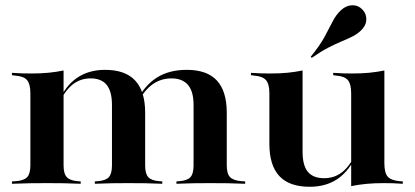

<svg xmlns="http://www.w3.org/2000/svg" viewBox="-20 -692 1563 723"><path d="M157.3 -2.4Q121.8 -2.4 93.1 -2Q64.5 -1.6 25 0V-8.9L39.5 -9.7Q70.2 -12.1 82.3 -25Q94.4 -37.9 94.4 -69.4V-208.9H219.4V-69.4Q219.4 -37.9 231.5 -25Q243.5 -12.1 272.6 -9.7L283.9 -8.9V0Q246.8 -1.6 219 -2Q191.1 -2.4 157.3 -2.4ZM94.4 -208.9V-340.3Q94.4 -375 82.3 -389.9Q70.2 -404.8 37.1 -407.3L25 -408.9V-417.7Q49.2 -416.1 64.5 -415.7Q79.8 -415.3 99.2 -415.3Q133.9 -415.3 162.9 -418.1Q191.9 -421 219.4 -426.6V-417.7V-208.9ZM401.6 -208.9V-296.8Q401.6 -347.6 381.9 -372.2Q362.1 -396.8 321 -396.8Q281.5 -396.8 252 -372.6Q222.6 -348.4 199.2 -296.8L196.8 -302.4Q225 -367.7 269.4 -398.4Q313.7 -429 375.8 -429Q451.6 -429 489.1 -388.7Q526.6 -348.4 526.6 -267.7V-208.9ZM464.5 -2.4Q429.8 -2.4 402.4 -2Q375 -1.6 337.1 0V-8.9L348.4 -9.7Q378.2 -12.1 389.9 -25Q401.6 -37.9 401.6 -69.4V-208.9H526.6V-69.4Q526.6 -37.9 538.3 -25Q550 -12.1 579.8 -9.7L591.1 -8.9V0Q554 -1.6 526.2 -2Q498.4 -2.4 464.5 -2.4ZM708.9 -208.9V-296.8Q708.9 -347.6 687.9 -372.2Q666.9 -396.8 625.8 -396.8Q586.3 -396.8 555.2 -375Q524.2 -353.2 497.6 -304.8L495.2 -312.9Q525 -371 571 -400Q616.9 -429 683.1 -429Q759.7 -429 796.8 -388.7Q833.9 -348.4 833.9 -267.7V-208.9ZM771.8 -2.4Q737.1 -2.4 709.7 -2Q682.3 -1.6 644.4 0V-8.9L655.6 -9.7Q685.5 -12.1 697.2 -25Q708.9 -37.9 708.9 -69.4V-208.9H833.9V-69.4Q833.9 -37.9 846.4 -25Q858.9 -12.1 889.5 -9.7L903.2 -8.9V0Q865.3 -1.6 836.3 -2Q807.3 -2.4 771.8 -2.4Z M1119.4 -417.7V-208.9H994.4V-340.3Q994.4 -375 981.9 -389.9Q969.4 -404.8 937.1 -407.3L925 -408.9V-417.7Q948.4 -416.1 963.7 -415.7Q979 -415.3 998.4 -415.3Q1033.9 -415.3 1062.9 -418.1Q1091.9 -421 1119.4 -426.6ZM1119.4 -208.9V-120.2Q1119.4 -69.4 1139.1 -45.2Q1158.9 -21 1200.8 -21Q1240.3 -21 1269.8 -44.8Q1299.2 -68.5 1323.4 -121L1325.8 -115.3Q1296.8 -50 1252.8 -19.4Q1208.9 11.3 1146 11.3Q1069.4 11.3 1031.9 -29Q994.4 -69.4 994.4 -150V-208.9ZM1302.4 0V-208.9H1427.4V-77.4Q1427.4 -41.9 1439.5 -27.4Q1451.6 -12.9 1484.7 -9.7L1496.8 -8.9V0Q1473.4 -1.6 1458.1 -2Q1442.7 -2.4 1422.6 -2.4Q1388.7 -2.4 1359.3 0.4Q1329.8 3.2 1302.4 8.9ZM1427.4 -417.7V-208.9H1302.4V-340.3Q1302.4 -375 1290.3 -389.9Q1278.2 -404.8 1246 -407.3L1234.7 -408.9V-417.7Q1258.1 -416.1 1273 -415.7Q1287.9 -415.3 1307.3 -415.3Q1341.9 -415.3 1371 -418.1Q1400 -421 1427.4 -426.6ZM1154 -474.2 1150 -478.2Q1184.7 -521 1202.4 -553.6Q1220.2 -586.3 1232.7 -611.3Q1245.2 -636.3 1264.5 -654Q1283.9 -671.8 1306.5 -672.2Q1329 -672.6 1345.2 -655.6Q1360.5 -639.5 1359.3 -616.9Q1358.1 -594.4 1338.7 -576.6Q1324.2 -562.9 1306 -554Q1287.9 -545.2 1265.7 -535.9Q1243.5 -526.6 1216.1 -512.5Q1188.7 -498.4 1154 -474.2Z"/></svg>

Font: Playfair 144pt SemiExpanded ExtraBold
Style: Regular
Weight: 800
Width: 6
Designer: Claus Eggers Sørensen
Foundry: Claus Eggers Sørensen
Version: Version 2.203